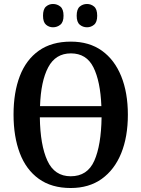

<svg xmlns="http://www.w3.org/2000/svg" viewBox="-20 -934 710 964"><path d="M335 10Q239 10 175 -36Q111 -82 79.5 -165Q48 -248 48 -359Q48 -470 79.5 -552Q111 -634 175 -679.5Q239 -725 336 -725Q428 -725 491.5 -679.5Q555 -634 588.5 -551.5Q622 -469 622 -358Q622 -247 588.5 -164.5Q555 -82 491 -36Q427 10 335 10ZM489 -401Q484 -526 449 -596Q414 -666 336 -666Q259 -666 222 -596Q185 -526 181 -401ZM335 -49Q419 -49 453.5 -127Q488 -205 490 -345H180Q182 -205 218 -127Q254 -49 335 -49ZM417 -797Q396 -797 380.5 -810Q365 -823 365 -855Q365 -888 380.5 -901Q396 -914 417 -914Q437 -914 452.5 -901Q468 -888 468 -855Q468 -823 452.5 -810Q437 -797 417 -797ZM246 -797Q226 -797 211 -810Q196 -823 196 -855Q196 -888 211 -901Q226 -914 246 -914Q267 -914 283 -901Q299 -888 299 -855Q299 -823 283 -810Q267 -797 246 -797Z"/></svg>

Font: Noto Serif Condensed SemiBold
Style: Regular
Weight: 600
Width: 3
Designer: Monotype Design Team
Foundry: Monotype Imaging Inc.
Version: Version 2.013